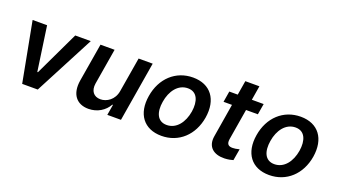

<svg xmlns="http://www.w3.org/2000/svg" viewBox="-59 -1155 2894 1646"><g transform="rotate(20 1387.5 -332.5)"><path d="M598.7 -545.5H457L264.2 -140.3H258.5L200.3 -545.5H68.2L171.5 0H313.6Z M982.2 -229.4C968.8 -146.3 902.7 -105.1 845.9 -105.1C784.4 -105.1 750.7 -148.8 761.4 -218L816.1 -545.5H687.5L629.3 -198.2C607.6 -67.1 669.7 7.1 777 7.1C858.7 7.1 924.7 -35.9 958.8 -96.9H964.5L948.2 0H1072.8L1163.7 -545.5H1035.2Z M1444.2 10.7C1602.3 10.7 1720.9 -100.1 1748.2 -267C1775.9 -438.2 1692.1 -552.6 1531.2 -552.6C1372.9 -552.6 1254.3 -441.4 1227.3 -273.8C1199.2 -103.7 1282.7 10.7 1444.2 10.7ZM1356.2 -267.8C1372.2 -369.3 1431.1 -450.6 1521 -450.6C1606.5 -450.6 1635.3 -372.5 1619.7 -274.5C1603 -172.6 1544 -92.3 1454.9 -92.3C1368.6 -92.3 1339.8 -169.4 1356.2 -267.8Z M2176.1 -545.5H2068.2L2089.8 -676.1H1961.3L1939.6 -545.5H1862.6L1846.2 -446H1923.3L1873.2 -142.8C1855.5 -40.5 1920.8 9.9 2018.5 7.5C2054.7 6.4 2081.3 -0.7 2096.9 -5.3L2115.1 -110.4C2089.5 -103.3 2068.5 -100.9 2052.9 -100.9C2020.6 -100.9 1996.1 -112.2 2004.6 -164.1L2051.5 -446H2159.4Z M2426.5 10.7C2584.5 10.7 2703.1 -100.1 2730.5 -267C2758.2 -438.2 2674.4 -552.6 2513.5 -552.6C2355.1 -552.6 2236.5 -441.4 2209.5 -273.8C2181.5 -103.7 2264.9 10.7 2426.5 10.7ZM2338.4 -267.8C2354.4 -369.3 2413.4 -450.6 2503.2 -450.6C2588.8 -450.6 2617.5 -372.5 2601.9 -274.5C2585.2 -172.6 2526.3 -92.3 2437.1 -92.3C2350.9 -92.3 2322.1 -169.4 2338.4 -267.8Z"/></g></svg>

Font: Margiela Sans Semi Bold
Style: Italic
Weight: 600
Italic angle: -9.39999°
Designer: Stefan Endress, Andreas Faust
Version: Version 1.100;FEAKit 1.0